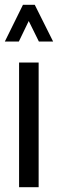

<svg xmlns="http://www.w3.org/2000/svg" viewBox="-32 -775 240 795"><path d="M-12 -603 63 -755H112L188 -603H129L87 -688L46 -603ZM47 0V-516H128V0Z"/></svg>

Font: Stick No Bills ExtraLight Medium
Style: Regular
Weight: 500
Version: Version 2.000